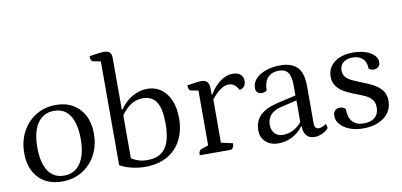

<svg xmlns="http://www.w3.org/2000/svg" viewBox="-70 -955 2487 1189"><g transform="rotate(-10 1173.5 -361.0)"><path d="M236 12Q143 12 89 -46Q35 -104 35 -201Q35 -276 66.5 -335Q98 -394 153 -428Q208 -462 279 -462Q341 -462 386 -435.5Q431 -409 456 -361Q481 -313 481 -248Q481 -172 450 -113.5Q419 -55 363.5 -21.5Q308 12 236 12ZM255 -22Q322 -22 358.5 -76Q395 -130 395 -227Q395 -324 361 -376Q327 -428 262 -428Q195 -428 158 -374.5Q121 -321 121 -222Q121 -125 155.5 -73.5Q190 -22 255 -22Z M757 12Q719 12 677.5 2.5Q636 -7 601 -26V-692L612 -677L554 -688Q538 -691 538 -723Q578 -729 597 -731.5Q616 -734 629 -734Q654 -734 665.5 -723Q677 -712 677 -688V-357L673 -363H682Q714 -410 759.5 -436Q805 -462 853 -462Q903 -462 939.5 -436Q976 -410 996.5 -362.5Q1017 -315 1017 -250Q1017 -171 986.5 -112Q956 -53 898 -20.5Q840 12 757 12ZM778 -27Q857 -27 893 -76Q929 -125 929 -231Q929 -323 902 -366Q875 -409 817 -409Q786 -409 760.5 -397.5Q735 -386 713 -364.5Q691 -343 670 -313L680 -336V-44L670 -62Q699 -43 724.5 -35Q750 -27 778 -27Z M1103 0Q1103 -30 1119 -36L1176 -55L1165 -38V-409L1177 -394L1118 -405Q1111 -407 1107 -415.5Q1103 -424 1103 -440Q1142 -446 1161 -448.5Q1180 -451 1193 -451Q1217 -451 1229 -437.5Q1241 -424 1241 -393V-351L1235 -357H1245Q1272 -404 1311.5 -433Q1351 -462 1387 -462Q1425 -462 1441 -445.5Q1457 -429 1457 -404Q1457 -385 1445.5 -371Q1434 -357 1416 -357Q1402 -383 1387 -392Q1372 -401 1354 -401Q1326 -401 1295 -376Q1264 -351 1239 -316L1246 -335V-39L1232 -57L1319 -38Q1319 -23 1315.5 -15Q1312 -7 1301 0Z M1596 12Q1549 12 1518 -15.5Q1487 -43 1487 -89Q1487 -146 1523.5 -182Q1560 -218 1633 -235L1764 -265L1751 -254V-329Q1751 -382 1733 -406.5Q1715 -431 1677 -431Q1631 -431 1606 -403.5Q1581 -376 1581 -324Q1576 -319 1567 -316Q1558 -313 1549 -313Q1532 -313 1522 -323Q1512 -333 1512 -350Q1512 -383 1535 -408Q1558 -433 1598.5 -447.5Q1639 -462 1689 -462Q1763 -462 1797.5 -425Q1832 -388 1832 -307V-72Q1832 -55 1839 -46Q1846 -37 1859 -37Q1870 -37 1883.5 -43Q1897 -49 1906 -56L1913 -29Q1897 -10 1872 1Q1847 12 1824 12Q1792 12 1774 -8.5Q1756 -29 1756 -67H1752Q1724 -29 1683 -8.5Q1642 12 1596 12ZM1634 -35Q1670 -35 1703 -53Q1736 -71 1758 -103L1752 -86V-236L1765 -234L1651 -207Q1608 -197 1585.5 -172.5Q1563 -148 1563 -111Q1563 -76 1582 -55.5Q1601 -35 1634 -35Z M2132 12Q2059 12 2012.5 -19.5Q1966 -51 1966 -95Q1966 -118 1978 -129Q1990 -140 2008 -140Q2031 -140 2044 -125Q2044 -72 2068 -45Q2092 -18 2140 -18Q2184 -18 2209 -40Q2234 -62 2234 -102Q2234 -133 2218 -152Q2202 -171 2176 -183Q2150 -195 2120 -206Q2088 -218 2057 -234Q2026 -250 2006 -275.5Q1986 -301 1986 -339Q1986 -394 2030 -428Q2074 -462 2148 -462Q2190 -462 2224 -451Q2258 -440 2278 -420.5Q2298 -401 2298 -376Q2298 -357 2286 -346.5Q2274 -336 2256 -336Q2240 -336 2226 -347Q2226 -388 2203 -410Q2180 -432 2140 -432Q2103 -432 2081 -414Q2059 -396 2059 -365Q2059 -339 2073.5 -322.5Q2088 -306 2112 -295Q2136 -284 2163 -273Q2198 -260 2232.5 -243Q2267 -226 2290 -199.5Q2313 -173 2313 -129Q2313 -86 2290 -54.5Q2267 -23 2226 -5.5Q2185 12 2132 12Z"/></g></svg>

Font: Pitagon Serif
Style: Regular
Weight: 400
Designer: Travis Tran
Foundry: Pitagon
Version: Version 1.000;gftools[0.9.26]